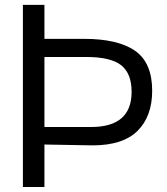

<svg xmlns="http://www.w3.org/2000/svg" viewBox="-20 -750 670 770"><path d="M158.2 -240.7H345.7Q507.8 -240.7 507.8 -381.8Q507.8 -455.1 466.1 -488.3Q424.3 -521.5 325.2 -521.5H158.2ZM71.8 0V-730.5H158.2V-594.2H316.4Q453.6 -594.2 522 -546.1Q590.3 -498 590.3 -386.2Q590.3 -283.7 531.7 -225.3Q473.1 -167 351.1 -167L158.2 -170.4V0Z"/></svg>

Font: Oxygen
Style: Regular
Weight: 400
Designer: Vernon Adams
Foundry: Vernon Adams
Version: Version Release 0.2.3 webfont; ttfautohint (v0.93.3-1d66) -l